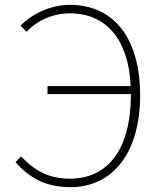

<svg xmlns="http://www.w3.org/2000/svg" viewBox="-20 -759 659 792"><path d="M89 -628C132 -673 196 -704 268 -704C421 -704 511 -592 519 -404H176V-371H520C520 -142 425 -22 268 -22C184 -22 124 -53 67 -114L44 -90C101 -26 167 13 271 13C444 13 558 -128 558 -365C558 -604 448 -739 268 -739C183 -739 105 -696 65 -653Z"/></svg>

Font: SSpoqa Han Sans Neo Thin
Style: Regular
Weight: 100
Designer: [Spoqa Han Sans Neo] Dong-huui Kim  Younghwa Kang  Yujin Lee  [Noto Sans] Ryoko NISHIZUKA  (kana & ideographs); Paul D. 
Foundry: Spoqa (http://www.spoqa-han-sans.com)
Version: Version 1.000